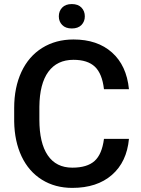

<svg xmlns="http://www.w3.org/2000/svg" viewBox="-20 -915 693 945"><path d="M49.8 0ZM614.7 -231.4Q604 -117.7 530.8 -54Q457.5 9.8 335.9 9.8Q251 9.8 186.3 -30.5Q121.6 -70.8 86.4 -145Q51.3 -219.2 49.8 -317.4V-383.8Q49.8 -484.4 85.4 -561Q121.1 -637.7 187.7 -679.2Q254.4 -720.7 341.8 -720.7Q459.5 -720.7 531.2 -656.7Q603 -592.8 614.7 -476.1H491.7Q482.9 -552.7 447 -586.7Q411.1 -620.6 341.8 -620.6Q261.2 -620.6 218 -561.8Q174.8 -502.9 173.8 -389.2V-326.2Q173.8 -210.9 215.1 -150.4Q256.3 -89.8 335.9 -89.8Q408.7 -89.8 445.3 -122.6Q481.9 -155.3 491.7 -231.4ZM269.5 -834.5Q269.5 -860.4 286.1 -877.7Q302.7 -895 333.5 -895Q364.3 -895 380.9 -877.7Q397.5 -860.4 397.5 -834.5Q397.5 -809.1 380.9 -792Q364.3 -774.9 333.5 -774.9Q302.7 -774.9 286.1 -792Q269.5 -809.1 269.5 -834.5Z"/></svg>

Font: Roboto Medium
Style: Regular
Weight: 500
Designer: Google
Version: Version 2.134; 2016; ttfautohint (v1.6)